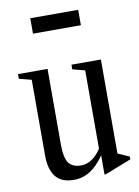

<svg xmlns="http://www.w3.org/2000/svg" viewBox="-88 -832 655 902"><g transform="rotate(-10 240.0 -381.0)"><path d="M192.5 10.5Q132.5 10.5 104.8 -24.2Q77 -59 77 -125V-487L18 -502.5V-524.5H159V-165Q159 -99.5 177.5 -75Q196 -50.5 236.5 -50.5Q262 -50.5 286.2 -65.8Q310.5 -81 332 -113.5V-487L273 -502.5V-524.5H413.5V-76L468 -52V-38.5L343 10.5H336.5V-81Q274.5 10.5 192.5 10.5ZM120.5 -699.5V-773H349V-699.5Z"/></g></svg>

Font: Libre Caslon Condensed
Style: Regular
Weight: 400
Designer: Pablo Impallari, Rodrigo Fuenzalida, Katja Schimmel, Ertekin Erdin
Foundry: Pablo Impallari, Rodrigo Fuenzalida
Version: Version 2.000; ttfautohint (v1.8.4.7-5d5b);gftools[0.9.33]